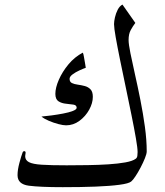

<svg xmlns="http://www.w3.org/2000/svg" viewBox="-20 -794 706 823"><path d="M608.9 -145Q608.9 -134.8 601.3 -116Q593.8 -97.2 582.8 -76.2Q571.8 -55.2 560.8 -38.6Q549.8 -22 542.5 -16.1Q532.2 -7.3 492.4 -2Q452.6 3.4 390.1 5.9Q327.6 8.3 249 8.3Q151.9 8.3 103.5 2Q55.2 -4.4 55.2 -43Q55.2 -65.9 63.2 -95.9Q71.3 -126 77.1 -141.1Q79.1 -146 84.5 -146Q89.8 -146 89.8 -138.7Q89.8 -136.7 88.9 -132.8Q87.9 -128.9 87.9 -124.5Q87.9 -107.4 104.2 -98.9Q120.6 -90.3 159.4 -87.9Q198.2 -85.4 265.6 -85.4Q310.1 -85.4 356.4 -86.2Q402.8 -86.9 444.6 -89.6Q486.3 -92.3 517.3 -97.9Q548.3 -103.5 561.5 -113.3Q567.9 -117.7 568.8 -126.7Q569.8 -135.7 569.8 -142.1Q569.8 -159.2 562.5 -201.4Q555.2 -243.7 543.7 -300.3Q532.2 -356.9 519.3 -418.5Q506.3 -480 494.9 -536.1Q483.4 -592.3 476.1 -633.5Q468.8 -674.8 468.8 -690.4Q468.8 -702.1 472.7 -719.5Q476.6 -736.8 484.6 -752.4Q492.7 -768.1 504.9 -774.4L560.1 -695.8Q549.3 -681.6 540.3 -665Q531.2 -648.4 531.2 -622.6Q531.2 -604.5 539.1 -565.7Q546.9 -526.9 558.6 -475.1Q570.3 -423.3 581.8 -365.5Q593.3 -307.6 601.1 -250.7Q608.9 -193.8 608.9 -145ZM377.9 -378.9Q377.9 -352.1 362.3 -323.7Q346.7 -295.4 320.6 -276.1Q294.4 -256.8 263.2 -256.8Q250.5 -256.8 230 -262.2Q209.5 -267.6 189.5 -276.1Q169.4 -284.7 157.7 -294.4Q175.8 -295.9 201.2 -299.3Q226.6 -302.7 251.2 -307.4Q275.9 -312 292.2 -318.4Q308.6 -324.7 308.6 -332Q308.6 -343.3 294.9 -345.5Q281.2 -347.7 262.9 -349.4Q244.6 -351.1 231 -359.6Q217.3 -368.2 217.3 -391.6Q217.3 -418 232.2 -452.1Q247.1 -486.3 273.4 -518.1Q299.8 -549.8 335 -568.4Q337.4 -564.5 339.8 -550.3Q342.3 -536.1 344.7 -522Q347.2 -507.8 347.7 -503.4Q337.4 -500 320.8 -492.4Q304.2 -484.9 291.3 -475.3Q278.3 -465.8 278.3 -456.1Q278.3 -442.9 288.3 -438Q298.3 -433.1 313.2 -431.2Q328.1 -429.2 343 -425.3Q357.9 -421.4 367.9 -411.1Q377.9 -400.9 377.9 -378.9Z"/></svg>

Font: Scheherazade New
Style: Regular
Weight: 400
Designer: SIL International
Foundry: SIL International
Version: Version 4.000